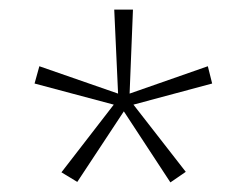

<svg xmlns="http://www.w3.org/2000/svg" viewBox="-20 -779 518 400"><path d="M257 -759 250 -584 413 -641 422 -605 258 -561 367 -421 335 -399 238 -547 141 -400 108 -420 217 -561 52 -605 62 -641 226 -584 218 -759Z"/></svg>

Font: Noto Sans Arabic UI SmCn XLt
Style: Regular
Weight: 200
Width: 4
Designer: Monotype Design Team, Nadine Chahine and Nizar Qandah
Foundry: Monotype Imaging Inc.
Version: Version 2.010; ttfautohint (v1.8.4.7-5d5b)